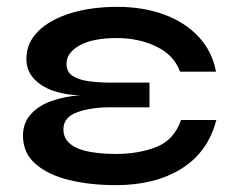

<svg xmlns="http://www.w3.org/2000/svg" viewBox="-20 -529 677 560"><path d="M318 11Q243 11 181.5 -4Q120 -19 83.5 -51Q47 -83 47 -133Q47 -171 70.5 -196.5Q94 -222 132 -235Q170 -248 213 -251Q170 -252 134.5 -264.5Q99 -277 78 -300.5Q57 -324 57 -357Q57 -404 91.5 -438Q126 -472 186 -490.5Q246 -509 322 -509Q398 -509 459 -486.5Q520 -464 559.5 -421.5Q599 -379 610 -320H505Q488 -368 436.5 -393Q385 -418 321 -418Q250 -418 212 -396.5Q174 -375 174 -343Q174 -319 192 -307.5Q210 -296 239.5 -292Q269 -288 303 -288H416V-216H300Q245 -216 205 -201.5Q165 -187 165 -152Q165 -124 186.5 -108Q208 -92 242.5 -86Q277 -80 318 -80Q385 -80 436.5 -100.5Q488 -121 508 -179H611Q587 -86 510 -37.5Q433 11 318 11Z"/></svg>

Font: Syne SemiBold
Style: Regular
Weight: 600
Designer: Lucas Descroix
Foundry: Bonjour Monde
Version: Version 2.200; ttfautohint (v1.8.4)